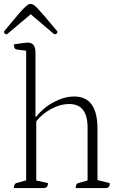

<svg xmlns="http://www.w3.org/2000/svg" viewBox="-20 -949 612 969"><path d="M50 0Q50 -23 66 -26L112 -39V-693L65 -699Q50 -701 50 -725Q82 -730 97 -732Q112 -734 120 -734Q159 -734 159 -684V-360H163Q199 -406 252 -434Q305 -462 355 -462Q472 -462 472 -299V-40L534 -25Q534 -13 531 -8Q528 -3 518 0H362Q362 -23 378 -26L422 -38V-305Q422 -424 330 -424Q284 -424 238 -399Q192 -374 163 -337V-38L222 -25Q222 -13 218.5 -8Q215 -3 205 0ZM135 -929Q142 -929 149 -925Q156 -921 169 -907.5Q182 -894 206 -866Q230 -838 270 -790Q270 -776 254 -776L135 -877L15 -776Q0 -776 0 -790Q40 -838 63.5 -866Q87 -894 100.5 -907.5Q114 -921 121 -925Q128 -929 135 -929Z"/></svg>

Font: Petrona ExtraLight
Style: Regular
Weight: 200
Designer: Ringo R. Seeber
Foundry: Ringo R. Seeber
Version: Version 2.001; ttfautohint (v1.8.3)